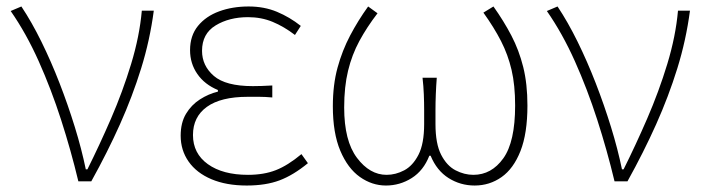

<svg xmlns="http://www.w3.org/2000/svg" viewBox="-20 -560 2175 593"><path d="M222 0Q199 -96 168.5 -190.5Q138 -285 99.5 -371Q61 -457 13 -526L46 -540Q78 -492 108 -431Q138 -370 164 -303Q190 -236 211 -168Q232 -100 245 -37H250Q287 -111 323 -194Q359 -277 385 -362.5Q411 -448 418 -527H455Q443 -436 416 -349Q389 -262 350.5 -176Q312 -90 262 0Z M742 13Q679 13 633 -6.5Q587 -26 562.5 -61Q538 -96 538 -141Q538 -181 554.5 -208.5Q571 -236 597.5 -253Q624 -270 653 -277V-282Q612 -299 589.5 -331.5Q567 -364 567 -405Q567 -450 591.5 -480Q616 -510 657 -525Q698 -540 748 -540Q796 -540 835.5 -523.5Q875 -507 909 -480L891 -452Q857 -478 822 -492.5Q787 -507 746 -507Q688 -507 646 -481.5Q604 -456 604 -403Q604 -357 640.5 -325.5Q677 -294 761 -294Q776 -294 788.5 -294.5Q801 -295 821 -296V-259Q798 -261 781 -261Q764 -261 745 -261Q662 -261 619 -230Q576 -199 576 -143Q576 -86 622 -53Q668 -20 746 -20Q795 -20 832 -34.5Q869 -49 911 -84L931 -56Q886 -19 843.5 -3Q801 13 742 13Z M1172 13Q1129 13 1091.5 -13.5Q1054 -40 1031 -94.5Q1008 -149 1008 -232Q1008 -298 1022.5 -351Q1037 -404 1061.5 -450.5Q1086 -497 1117 -540L1146 -519Q1113 -476 1090 -433.5Q1067 -391 1055 -341.5Q1043 -292 1043 -228Q1043 -125 1082.5 -72.5Q1122 -20 1174 -20Q1202 -20 1228.5 -34Q1255 -48 1272.5 -82Q1290 -116 1290 -177Q1290 -197 1290 -220Q1290 -243 1289 -268.5Q1288 -294 1285 -320H1329Q1327 -294 1326 -268.5Q1325 -243 1325 -220Q1325 -197 1325 -177Q1325 -116 1342.5 -82Q1360 -48 1387 -34Q1414 -20 1442 -20Q1498 -20 1534.5 -71Q1571 -122 1571 -234Q1571 -297 1560 -344Q1549 -391 1527.5 -433Q1506 -475 1473 -521L1504 -540Q1536 -495 1559.5 -450Q1583 -405 1596 -353Q1609 -301 1609 -234Q1609 -148 1587.5 -93.5Q1566 -39 1529 -13Q1492 13 1446 13Q1402 13 1365.5 -10Q1329 -33 1310 -79H1306Q1288 -33 1251.5 -10Q1215 13 1172 13Z M1878 0Q1855 -96 1824.5 -190.5Q1794 -285 1755.5 -371Q1717 -457 1669 -526L1702 -540Q1734 -492 1764 -431Q1794 -370 1820 -303Q1846 -236 1867 -168Q1888 -100 1901 -37H1906Q1943 -111 1979 -194Q2015 -277 2041 -362.5Q2067 -448 2074 -527H2111Q2099 -436 2072 -349Q2045 -262 2006.5 -176Q1968 -90 1918 0Z"/></svg>

Font: Noto Sans KR Thin
Style: Regular
Weight: 100
Designer: Ryoko NISHIZUKA 西塚涼子 (kana, bopomofo & ideographs); Paul D. Hunt (Latin, Greek & Cyrillic); Sandoll Communications 산돌커뮤니
Foundry: Adobe
Version: Version 2.004-H2;hotconv 1.0.118;makeotfexe 2.5.65603